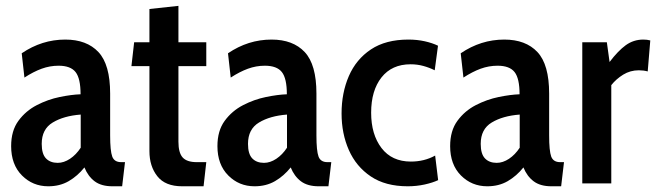

<svg xmlns="http://www.w3.org/2000/svg" viewBox="-20 -642 2298 672"><path d="M149 10Q94.5 10 56.8 -28Q19 -66 19 -130.5Q19 -184.5 44.5 -219.2Q70 -254 108.8 -274Q147.5 -294 189 -302.5Q230.5 -311 262 -312Q262 -367.5 244.5 -389.8Q227 -412 185 -412Q154.5 -412 125.8 -401.5Q97 -391 65.5 -370.5L56 -455.5Q126.5 -503.5 208.5 -503.5Q283.5 -503.5 324.5 -459.8Q365.5 -416 365.5 -314.5V-168Q365.5 -114 372.8 -94.2Q380 -74.5 404 -74.5H417.5L407.5 10H373.5Q334.5 10 311.2 -7.5Q288 -25 275.5 -56Q251.5 -26 220.5 -8Q189.5 10 149 10ZM182 -72Q203.5 -72 225 -86.2Q246.5 -100.5 262.5 -125V-241Q203 -236.5 164.5 -213.2Q126 -190 126 -138.5Q126 -103 141 -87.5Q156 -72 182 -72Z M617.5 10Q558.5 10 530.8 -25Q503 -60 503 -113V-410.5H440L449.5 -494H503V-610.5L604.5 -621.5V-494H702V-410.5H604.5V-146Q604.5 -107.5 619.2 -91Q634 -74.5 668.5 -74.5H702L692.5 10Z M871 10Q816.5 10 778.8 -28Q741 -66 741 -130.5Q741 -184.5 766.5 -219.2Q792 -254 830.8 -274Q869.5 -294 911 -302.5Q952.5 -311 984 -312Q984 -367.5 966.5 -389.8Q949 -412 907 -412Q876.5 -412 847.8 -401.5Q819 -391 787.5 -370.5L778 -455.5Q848.5 -503.5 930.5 -503.5Q1005.5 -503.5 1046.5 -459.8Q1087.5 -416 1087.5 -314.5V-168Q1087.5 -114 1094.8 -94.2Q1102 -74.5 1126 -74.5H1139.5L1129.5 10H1095.5Q1056.5 10 1033.2 -7.5Q1010 -25 997.5 -56Q973.5 -26 942.5 -8Q911.5 10 871 10ZM904 -72Q925.5 -72 947 -86.2Q968.5 -100.5 984.5 -125V-241Q925 -236.5 886.5 -213.2Q848 -190 848 -138.5Q848 -103 863 -87.5Q878 -72 904 -72Z M1407 10Q1329 10 1277.8 -24.5Q1226.5 -59 1201 -116.8Q1175.5 -174.5 1175.5 -245Q1175.5 -317 1201 -375.8Q1226.5 -434.5 1278.2 -469Q1330 -503.5 1409.5 -503.5Q1440 -503.5 1466.8 -497.5Q1493.5 -491.5 1513 -482L1501.5 -396Q1482.5 -405.5 1461.5 -411.2Q1440.5 -417 1417 -417Q1351.5 -417 1315.2 -371Q1279 -325 1279 -247.5Q1279 -171.5 1315.2 -124Q1351.5 -76.5 1418 -76.5Q1465 -76.5 1503 -97.5L1513.5 -11.5Q1494.5 -2.5 1466 3.8Q1437.5 10 1407 10Z M1685.5 10Q1631 10 1593.2 -28Q1555.5 -66 1555.5 -130.5Q1555.5 -184.5 1581 -219.2Q1606.5 -254 1645.2 -274Q1684 -294 1725.5 -302.5Q1767 -311 1798.5 -312Q1798.5 -367.5 1781 -389.8Q1763.5 -412 1721.5 -412Q1691 -412 1662.2 -401.5Q1633.5 -391 1602 -370.5L1592.5 -455.5Q1663 -503.5 1745 -503.5Q1820 -503.5 1861 -459.8Q1902 -416 1902 -314.5V-168Q1902 -114 1909.2 -94.2Q1916.5 -74.5 1940.5 -74.5H1954L1944 10H1910Q1871 10 1847.8 -7.5Q1824.5 -25 1812 -56Q1788 -26 1757 -8Q1726 10 1685.5 10ZM1718.5 -72Q1740 -72 1761.5 -86.2Q1783 -100.5 1799 -125V-241Q1739.5 -236.5 1701 -213.2Q1662.5 -190 1662.5 -138.5Q1662.5 -103 1677.5 -87.5Q1692.5 -72 1718.5 -72Z M2018 0V-494H2104L2113.5 -425Q2143 -464 2170.2 -483.8Q2197.5 -503.5 2231.5 -503.5Q2245 -503.5 2256 -500.5L2247 -392Q2232.5 -396 2216 -396Q2186 -396 2161.2 -380.8Q2136.5 -365.5 2119.5 -344V0Z"/></svg>

Font: Cabin Condensed Medium
Style: Regular
Weight: 500
Width: 3
Designer: Pablo Impallari
Foundry: Pablo Impallari. http://www.impallari.com Igino Marini. http://www.ikern.com
Version: Version 3.001; ttfautohint (v1.8.3)